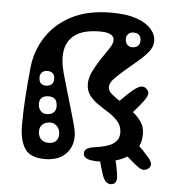

<svg xmlns="http://www.w3.org/2000/svg" viewBox="-56 -756 812 923"><g transform="rotate(5 350.0 -294.0)"><path d="M445 -705Q518 -705 566 -688.2Q614 -671.5 637.5 -644.2Q661 -617 661 -585Q661 -560.5 642.5 -535.8Q624 -511 572 -468Q522 -426.5 499 -404.5Q476 -382.5 469.5 -370.2Q463 -358 463 -346Q463 -330 481.5 -314.2Q500 -298.5 527.2 -281.2Q554.5 -264 581.8 -243.5Q609 -223 627.5 -197.2Q646 -171.5 646 -138Q646 -93.5 625.5 -64.2Q605 -35 573.2 -18Q541.5 -1 506.5 6Q471.5 13 442 13Q423 13 406.8 10.2Q390.5 7.5 380.8 0Q371 -7.5 371 -21Q371 -34.5 383.2 -42.2Q395.5 -50 417 -53Q446.5 -57 469 -63Q491.5 -69 506.5 -78.5Q521.5 -88 529.2 -101.2Q537 -114.5 537 -133Q537 -164 519.2 -185.5Q501.5 -207 475.2 -223.8Q449 -240.5 422.8 -258Q396.5 -275.5 378.8 -298.2Q361 -321 361 -355Q361 -372 367.2 -392Q373.5 -412 391.2 -443Q409 -474 444 -524Q451 -534 456 -542.8Q461 -551.5 463.5 -559.2Q466 -567 466 -574Q466 -585 459 -593Q452 -601 437.2 -605.5Q422.5 -610 399 -610Q322.5 -610 282 -583Q241.5 -556 232.2 -507.5Q223 -459 241 -395Q249.5 -364.5 258.5 -333.8Q267.5 -303 276.5 -272.2Q285.5 -241.5 294.8 -209.8Q304 -178 313 -145Q326 -98 315 -59.8Q304 -21.5 271.2 1.2Q238.5 24 186 24Q115 24 89 -16.5Q63 -57 63 -129Q63 -164 64.2 -198.5Q65.5 -233 67.8 -267.8Q70 -302.5 73.2 -338Q76.5 -373.5 80 -410Q88 -488 130.8 -555.2Q173.5 -622.5 251.8 -663.8Q330 -705 445 -705ZM200 -153Q174.5 -153 160.8 -140.5Q147 -128 147 -107Q147 -83 160.5 -69Q174 -55 197 -55Q219.5 -55 232.2 -66.8Q245 -78.5 245 -101Q245 -123.5 231.2 -138.2Q217.5 -153 200 -153ZM180 -278Q157 -278 146 -267.8Q135 -257.5 135 -240Q135 -217 146.8 -204.5Q158.5 -192 175 -192Q199 -192 210 -203.5Q221 -215 221 -230Q221 -255.5 210.8 -266.8Q200.5 -278 180 -278ZM161 -399Q145.5 -399 136.2 -389Q127 -379 127 -366Q127 -345 136.2 -336.5Q145.5 -328 161 -328Q177.5 -328 187.8 -336.8Q198 -345.5 198 -364Q198 -380.5 189 -389.8Q180 -399 161 -399ZM460 -644.5Q460 -644.5 460 -644.5Q460 -644.5 460 -644.5Q460 -644.5 460 -644.5Q460 -644.5 460 -644.5Q460 -644.5 460 -644.5Q460 -644.5 460 -644.5Q460 -644.5 460 -644.5Q460 -644.5 460 -644.5ZM558 -619Q542.5 -619 533.2 -609Q524 -599 524 -586Q524 -569 533.2 -558.5Q542.5 -548 558 -548Q574.5 -548 584.8 -556.8Q595 -565.5 595 -584Q595 -600.5 586 -609.8Q577 -619 558 -619ZM576 -223 515 -281Q556 -323 580.2 -342.5Q604.5 -362 619 -363.8Q633.5 -365.5 645 -354Q655.5 -343.5 654.5 -330.8Q653.5 -318 635.2 -293.5Q617 -269 576 -223ZM243 -627 182 -573Q183 -573 182.2 -580.8Q181.5 -588.5 184 -599.5Q186.5 -610.5 198 -620Q210 -630 219.5 -632Q229 -634 235 -631.8Q241 -629.5 243 -627ZM142 -512 132 -430Q127.5 -431 119 -436Q110.5 -441 104.5 -450.8Q98.5 -460.5 101 -476Q103.5 -491.5 109.8 -499Q116 -506.5 124.5 -509Q133 -511.5 142 -512ZM518 -28Q527 3.5 531 22Q535 40.5 538 60Q542.5 87 538 100Q533.5 113 519 116Q506.5 119 493.8 111.5Q481 104 471 75Q464.5 55.5 458 33Q451.5 10.5 447 -8Q442 -31.5 451.5 -43.8Q461 -56 475 -59Q488 -62 500 -55.5Q512 -49 518 -28ZM612 -97Q636 -75.5 649.2 -62Q662.5 -48.5 675 -34Q694 -13 696.8 0.2Q699.5 13.5 689 24Q680 33 665.2 34.2Q650.5 35.5 627 16Q604 -3.5 589.2 -16Q574.5 -28.5 561 -41Q544 -57.5 545.8 -73.5Q547.5 -89.5 558 -100Q567 -109 581.2 -110.5Q595.5 -112 612 -97ZM611 -115 554 -176Q565.5 -186.5 578 -192.5Q590.5 -198.5 602.2 -196.8Q614 -195 624 -183Q634 -171.5 635 -161.2Q636 -151 629.5 -140Q623 -129 611 -115Z"/></g></svg>

Font: Kablammo
Style: Regular
Weight: 400
Designer: Travis Kochel, Lizy Gershenzon, Daria Petrova, Ethan Cohen
Foundry: Vectro Type Foundry
Version: Version 1.002